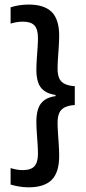

<svg xmlns="http://www.w3.org/2000/svg" viewBox="-20 -697 379 842"><path d="M26.5 -665Q43.5 -670.5 63.8 -673.8Q84 -677 105.5 -677Q174 -677 206.8 -644.5Q239.5 -612 239.5 -540Q239.5 -520.5 237.8 -493.5Q236 -466.5 234.2 -440.2Q232.5 -414 232.5 -395.5Q232.5 -371.5 239.2 -355Q246 -338.5 262.5 -329.8Q279 -321 308 -319V-236.5Q279 -234.5 262.5 -225.5Q246 -216.5 239.2 -200Q232.5 -183.5 232.5 -159Q232.5 -141 234.2 -114.5Q236 -88 237.8 -60.8Q239.5 -33.5 239.5 -13Q239.5 59 206.8 91.8Q174 124.5 105.5 124.5Q84 124.5 63.8 121Q43.5 117.5 26.5 112.5V40Q37.5 43.5 50.8 46.2Q64 49 79.5 49Q115.5 49 131 32Q146.5 15 146.5 -23Q146.5 -40.5 144.8 -66Q143 -91.5 141.2 -118Q139.5 -144.5 139.5 -164Q139.5 -195 147 -218.8Q154.5 -242.5 173.8 -257.2Q193 -272 227.5 -276L223.5 -271V-280.5Q191 -285.5 172.5 -299.8Q154 -314 146.8 -337Q139.5 -360 139.5 -390.5Q139.5 -410 141.2 -436.2Q143 -462.5 144.8 -488Q146.5 -513.5 146.5 -530.5Q146.5 -568.5 131.2 -585.2Q116 -602 80.5 -602Q65 -602 51.2 -599.5Q37.5 -597 26.5 -593.5Z"/></svg>

Font: Anek Gujarati Medium
Style: Regular
Weight: 500
Designer: Mrunmayee Ghaisas (Gujarati), Yesha Goshar (Latin)
Foundry: Ek Type
Version: Version 1.003